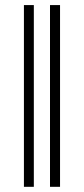

<svg xmlns="http://www.w3.org/2000/svg" viewBox="-20 -718 327 748"><path d="M213.9 9.8H174.8V-698.2H213.9ZM111.8 9.8H73.2V-698.2H111.8Z"/></svg>

Font: Linux Libertine Display
Style: Regular
Weight: 400
Designer: Philipp H. Poll
Foundry: Philipp H. Poll
Version: Version 5.0.9